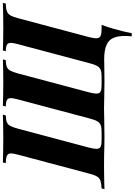

<svg xmlns="http://www.w3.org/2000/svg" viewBox="134 -928 938 1338"><g transform="rotate(-90 603.0 -259.0)"><path d="M859 -2Q839 -2 795 -1Q751 0 703 0Q643 0 598.5 -1.5Q554 -3 516 -3Q477 -3 429 -1.5Q381 0 317 0Q276 0 246.5 -1Q217 -2 187.5 -2.5Q158 -3 117 -3Q91 -3 60 -2.5Q29 -2 1 -1.5Q-27 -1 -46 0L-41 -20Q-6 -22 12.5 -28Q31 -34 42 -52Q53 -70 62 -106L194 -602Q204 -639 202.5 -656.5Q201 -674 185 -680.5Q169 -687 135 -688L140 -708Q168 -707 215 -706Q262 -705 311 -705Q359 -705 402 -706Q445 -707 473 -708L468 -688Q438 -687 421 -680.5Q404 -674 394.5 -656Q385 -638 375 -602L243 -106Q234 -70 235 -51.5Q236 -33 250 -26.5Q264 -20 294 -20H352Q383 -20 400 -26.5Q417 -33 427.5 -51.5Q438 -70 447 -106L579 -602Q589 -638 588 -656Q587 -674 573 -680.5Q559 -687 530 -688L535 -708Q562 -707 606.5 -706Q651 -705 697 -705Q744 -705 787 -706Q830 -707 858 -708L853 -688Q823 -687 806 -680.5Q789 -674 779.5 -656Q770 -638 760 -602L628 -106Q619 -70 620 -51.5Q621 -33 635 -26.5Q649 -20 679 -20H737Q768 -20 785 -26.5Q802 -33 812.5 -51.5Q823 -70 832 -106L964 -602Q974 -638 973 -656Q972 -674 958 -680.5Q944 -687 915 -688L920 -708Q947 -707 990 -706Q1033 -705 1080 -705Q1130 -705 1176.5 -706Q1223 -707 1252 -708L1247 -688Q1214 -687 1195 -680.5Q1176 -674 1165.5 -656.5Q1155 -639 1145 -602L1013 -106Q1004 -70 1005.5 -51.5Q1007 -33 1023 -26.5Q1039 -20 1072 -20H1099Q1085 17 1074 54Q1063 91 1055 124Q1051 141 1048 156Q1045 171 1041 190H1019Q1026 118 1013 76Q1000 34 962 16Q924 -2 859 -2Z"/></g></svg>

Font: Playfair Display ExtraBold
Style: Italic
Weight: 800
Italic angle: -14°
Designer: Claus Eggers Sørensen
Foundry: Claus Eggers Sørensen
Version: Version 1.203